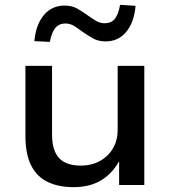

<svg xmlns="http://www.w3.org/2000/svg" viewBox="-20 -764 703 793"><path d="M284 9Q221 9 176 -13Q131 -35 108 -82Q85 -129 85 -203V-492H195V-207Q195 -164 208 -135.5Q221 -107 247.5 -93.5Q274 -80 313 -80Q359 -80 393.5 -99.5Q428 -119 447 -152Q466 -185 466 -227V-492H576V0H472V-108H477Q450 -53 402 -22Q354 9 284 9ZM186 -591 122 -594Q128 -662 161 -701.5Q194 -741 247 -741Q277 -741 299 -728.5Q321 -716 343 -700Q361 -687 377.5 -677.5Q394 -668 412 -668Q440 -668 454.5 -686.5Q469 -705 476 -744L540 -740Q534 -672 501.5 -632.5Q469 -593 416 -593Q386 -593 364 -605.5Q342 -618 319 -634Q301 -648 285 -657.5Q269 -667 250 -667Q224 -667 208.5 -648.5Q193 -630 186 -591Z"/></svg>

Font: Nunito Sans 10pt SemiExpanded SemiBold
Style: Regular
Weight: 600
Width: 6
Designer: Vernon Adams
Foundry: Vernon Adams
Version: Version 3.101;gftools[0.9.27]